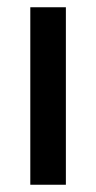

<svg xmlns="http://www.w3.org/2000/svg" viewBox="-20 -509 264 529"><path d="M63.5 0V-489H161.5V0Z"/></svg>

Font: Anek Telugu Medium Medium
Style: Regular
Weight: 500
Version: Version 1.003